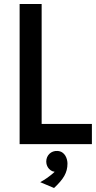

<svg xmlns="http://www.w3.org/2000/svg" viewBox="-20 -720 480 959"><path d="M439 0V-101H188V-700H78V0ZM250 219C297 175 317 143 317 97C317 75 306 36 267 34C235 32 211 56 211 87C211 96 214 122 241 135L253 138C253 138 229 163 181 190Z"/></svg>

Font: Advent Pro
Style: Bold
Weight: 700
Designer: Andreas Kalpakidis
Foundry: Andreas Kalpakidis
Version: Version 2.002 2008